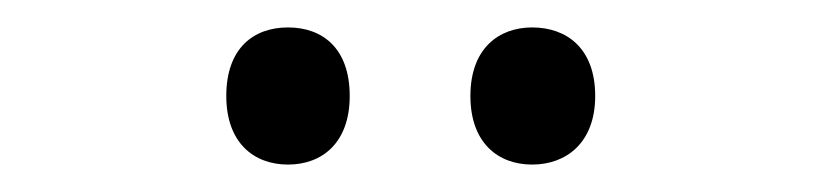

<svg xmlns="http://www.w3.org/2000/svg" viewBox="-20 -812 599 140"><path d="M145 -742C145 -708 165 -692 190 -692C215 -692 235 -708 235 -742C235 -777 215 -792 190 -792C165 -792 145 -777 145 -742ZM323 -742C323 -708 343 -692 368 -692C393 -692 414 -708 414 -742C414 -777 393 -792 368 -792C344 -792 323 -777 323 -742Z"/></svg>

Font: Noto Sans Malayalam UI SemiCondensed
Style: Regular
Weight: 400
Width: 4
Designer: Jelle Bosma - Monotype Design Team
Foundry: Monotype Imaging Inc.
Version: Version 2.104